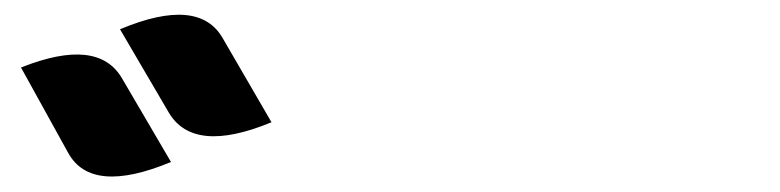

<svg xmlns="http://www.w3.org/2000/svg" viewBox="-20 -854 1040 256"><path d="M8 -764Q111 -805 143 -749L208 -638Q102 -594 71 -650L8 -764ZM140 -815Q245 -859 277 -803L342 -691Q238 -648 205 -704L140 -815Z"/></svg>

Font: Swei Half Moon CJK SC
Style: Black
Weight: 900
Version: Version 2.071